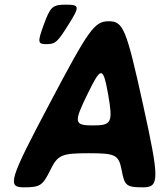

<svg xmlns="http://www.w3.org/2000/svg" viewBox="-20 -802 712 822"><path d="M501 -73C513 -7 521 0 592 0C663 0 663 -33 592 -356C521 -678 508 -711 446 -711C384 -711 361 -678 191 -356C20 -33 10 0 81 0C152 0 162 -7 195 -73C227 -139 243 -146 360 -146C476 -146 488 -139 501 -73ZM354 -398C413 -519 421 -519 443 -398C464 -277 458 -265 378 -265C297 -265 295 -277 354 -398ZM168 -698C140 -621 141 -613 179 -613C217 -613 226 -621 274 -698C322 -774 321 -782 263 -782C205 -782 196 -774 168 -698Z"/></svg>

Font: Asimov Print
Style: AIt
Weight: 500
Designer: Google
Version: Version 2.000980: 2014